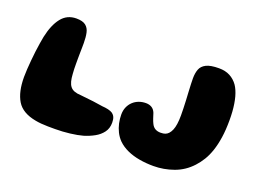

<svg xmlns="http://www.w3.org/2000/svg" viewBox="-100 -843 1479 1109"><g transform="rotate(20 639.5 -289.0)"><path d="M187.5 28Q102.5 12.5 70 -41.2Q37.5 -95 37.5 -186.5Q37.5 -208 39.2 -234.8Q41 -261.5 43.5 -290Q46 -318.5 49.5 -346.8Q53 -375 57 -399.5Q61 -424 64.5 -442.5Q81 -520 115.5 -563.8Q150 -607.5 207 -607.5Q246 -607.5 264.8 -592.5Q283.5 -577.5 289.2 -550.8Q295 -524 295 -488.5Q295 -475 294.8 -459.8Q294.5 -444.5 294.2 -428Q294 -411.5 293.8 -394.5Q293.5 -377.5 293.8 -361Q294 -344.5 294.2 -328.8Q294.5 -313 296 -298.5Q297.5 -273 302.2 -254.8Q307 -236.5 316.5 -224.5Q326 -212.5 342 -206.5Q358 -200.5 382.5 -199.5Q424.5 -195.5 461.2 -190.8Q498 -186 521 -182Q539.5 -181 557 -177Q574.5 -173 585.5 -165.5Q596 -157.5 601.2 -145Q606.5 -132.5 606.5 -112Q606.5 -77 588.2 -52.5Q570 -28 540.8 -11.8Q511.5 4.5 477 15Q445 24 399.5 29.5Q354 35 308.5 35Q287 35 265 34.8Q243 34.5 223 32.8Q203 31 187.5 28ZM915 41.5Q869.5 41.5 828.2 34.2Q787 27 752.8 11.5Q718.5 -4 694 -28Q675 -47.5 663 -71.5Q651 -95.5 645.2 -122Q639.5 -148.5 639.5 -174.5Q639.5 -200.5 648.5 -221Q657.5 -241.5 673 -256Q688.5 -270.5 708.8 -278Q729 -285.5 752 -285.5Q772 -285.5 787.2 -276.5Q802.5 -267.5 810.5 -247.5Q816 -230 821 -215Q826 -200 832.5 -187Q841 -169.5 855 -161.5Q869 -153.5 888 -153.5Q906.5 -153.5 917.2 -157.8Q928 -162 936.5 -171Q946 -181.5 952.5 -197Q959 -212.5 962.2 -235Q965.5 -257.5 965.5 -288Q965.5 -307 964.8 -331Q964 -355 962.8 -381Q961.5 -407 960 -431.8Q958.5 -456.5 957.8 -477.8Q957 -499 957 -513Q957 -544.5 965.8 -568.2Q974.5 -592 1001 -605.5Q1027.5 -619 1079.5 -619Q1118.5 -619 1147 -604Q1175.5 -589 1195 -561.5Q1203.5 -549 1210.5 -533Q1217.5 -517 1222.8 -497.8Q1228 -478.5 1231.5 -456.5Q1235 -434.5 1236.8 -409.8Q1238.5 -385 1238.5 -357.5Q1238.5 -298 1231.5 -251Q1224.5 -204 1212 -166.8Q1199.5 -129.5 1182 -101Q1164.5 -72.5 1144 -50.5Q1099.5 -2 1039 19.8Q978.5 41.5 915 41.5Z"/></g></svg>

Font: Gluten
Style: Bold
Weight: 700
Designer: Tyler Finck
Foundry: Etcetera Type Company
Version: Version 1.204